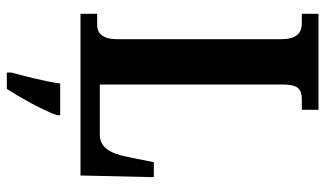

<svg xmlns="http://www.w3.org/2000/svg" viewBox="-220 -534 975 576"><g transform="rotate(90 268.0 -246.5)"><path d="M22 0H507L512 -220H467L452 -145C441 -86 421 -58 385 -58H234V-605C234 -651 246 -664 279 -664H310V-714H22V-664H50C77 -664 98 -651 98 -602V-109C98 -63 77 -50 56 -50H22ZM198 208V221H247C275 178 311 113 326 71V61H231C225 107 209 166 198 208Z"/></g></svg>

Font: Noto Serif Georgian ExtraCondensed Bold
Style: Regular
Weight: 700
Width: 2
Designer: Monotype Design Team, Akaki Razmadze
Foundry: Google LLC
Version: Version 2.003